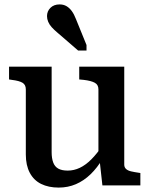

<svg xmlns="http://www.w3.org/2000/svg" viewBox="-20 -840 681 870"><path d="M214 -538V-150Q214 -123 221 -104Q228 -85 244 -76Q260 -67 287 -67Q315 -67 341.5 -79.5Q368 -92 394 -118Q420 -144 446 -183V-122Q421 -80 390.5 -50.5Q360 -21 324 -5.5Q288 10 246 10Q200 10 166.5 -6.5Q133 -23 115 -57Q97 -91 97 -140V-435Q97 -456 82 -465Q67 -474 34 -478L21 -480V-538ZM543 -538V-94Q543 -82 551 -74.5Q559 -67 574 -63.5Q589 -60 610 -57L616 -56V0H444L431 -117L426 -124V-435Q426 -456 409.5 -465Q393 -474 360 -478L339 -480V-538ZM324 -754 372 -636V-611H334L238 -694Q225 -705 214.5 -716.5Q204 -728 198.5 -741Q193 -754 193 -767Q193 -789 208.5 -804.5Q224 -820 250 -820Q268 -820 281.5 -812Q295 -804 305.5 -789.5Q316 -775 324 -754Z"/></svg>

Font: Roboto Serif SemiCondensed Medium
Style: Regular
Weight: 500
Width: 4
Designer: Greg Gazdowicz
Foundry: Commercial Type
Version: Version 1.007